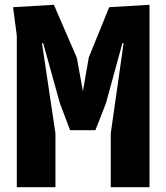

<svg xmlns="http://www.w3.org/2000/svg" viewBox="-20 -780 690 800"><path d="M441.5 0V-224.5L495 -600H490L421.5 -350L377.5 -237.5H272L229.5 -350L160 -600H155L211 -224.5V0H50V-631.5L34.5 -750L204.5 -760L300 -539.5L325.5 -400L350 -541L435 -750L603 -760V0Z"/></svg>

Font: B612 Mono
Style: Bold
Weight: 700
Version: Version 1.005